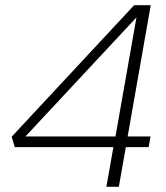

<svg xmlns="http://www.w3.org/2000/svg" viewBox="-20 -720 640 740"><path d="M417 -153H37L25 -193L497 -700H561L472 -194H560L553 -153H465L438 0H390ZM425 -194 506 -653 78 -194Z"/></svg>

Font: KoHo Light
Style: Italic
Weight: 300
Italic angle: -10°
Version: Version 1.000; ttfautohint (v1.6)